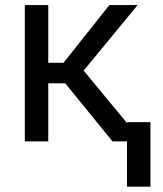

<svg xmlns="http://www.w3.org/2000/svg" viewBox="-20 -548 630 744"><path d="M232.9 -225.1H167V0H76.2V-528.3H167V-304.7H226.1L403.8 -528.3H513.2L304.2 -274.4L530.8 0H416ZM563 175.3H472.2V-74.7H563Z"/></svg>

Font: MAUL
Style: Regular
Weight: 400
Designer: MAUL
Version: Version 1.0; 2020; ttfautohint (v1.8.3)